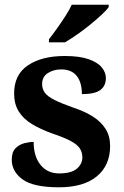

<svg xmlns="http://www.w3.org/2000/svg" viewBox="-20 -786 528 816"><path d="M231 10Q122 10 76 -23.5Q30 -57 30 -107Q30 -140 46 -156Q62 -172 84 -177.5Q106 -183 123 -183Q123 -121 152.5 -85Q182 -49 231 -49Q283 -49 306.5 -69Q330 -89 330 -117Q330 -139 319 -155.5Q308 -172 281 -186.5Q254 -201 207 -217Q153 -236 116 -258.5Q79 -281 59.5 -312.5Q40 -344 40 -389Q40 -469 99 -508.5Q158 -548 255 -548Q318 -548 356.5 -534.5Q395 -521 412.5 -499.5Q430 -478 430 -455Q430 -421 406.5 -403.5Q383 -386 328 -386Q328 -436 306 -463.5Q284 -491 240 -491Q208 -491 183.5 -475.5Q159 -460 159 -429Q159 -408 170.5 -392Q182 -376 212 -361Q242 -346 296 -327Q341 -312 375 -290.5Q409 -269 428.5 -238.5Q448 -208 448 -166Q448 -83 391.5 -36.5Q335 10 231 10ZM188 -619Q203 -638 221.5 -664Q240 -690 257.5 -717Q275 -744 285 -766H442V-756Q433 -743 411.5 -723Q390 -703 363 -681Q336 -659 308 -639.5Q280 -620 256 -606H188Z"/></svg>

Font: Noto Serif NP Hmong
Style: Regular
Weight: 400
Designer: Dalton Maag Ltd
Foundry: Dalton Maag Ltd
Version: Version 1.001